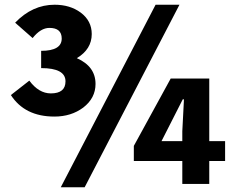

<svg xmlns="http://www.w3.org/2000/svg" viewBox="-20 -778 979 812"><path d="M44 -682Q117 -758 211 -758Q276 -758 321 -725Q368 -690 368 -634Q368 -570 305 -532Q384 -497 384 -423Q384 -363 332 -323Q281 -285 210 -285Q85 -285 26 -376L104 -437Q144 -383 195 -383Q257 -383 257 -434Q257 -490 154 -490V-563Q241 -563 241 -615Q241 -660 189 -660Q152 -660 118 -617ZM739 -758 338 14H237L638 -758ZM751 -181V-223L758 -358H753L663 -181ZM932 -97H865V0H751V-97H546V-161L702 -446H865V-181H932Z"/></svg>

Font: KaiGen Gothic KR Heavy
Style: Heavy
Weight: 900
Designer: Ryoko NISHIZUKA  (kana & ideographs); Paul D. Hunt (Latin, Greek & Cyrillic); Wenlong ZHANG  (bopomofo); Sandoll Communi
Foundry: Adobe Systems Incorporated
Version: Version 1.002 March 28, 2018